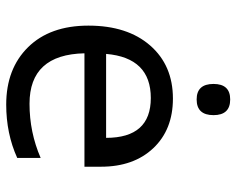

<svg xmlns="http://www.w3.org/2000/svg" viewBox="-94 -684 787 640"><g transform="rotate(90 300.0 -363.5)"><path d="M535.2 -251H157.2Q161.1 -67.9 325.2 -67.9Q420.4 -67.9 505.9 -105V-26.9Q424.8 9.8 328.1 9.8Q208.5 9.8 136.7 -63.2Q64.9 -136.2 64.9 -264.2Q64.9 -394 131.1 -470Q197.3 -545.9 308.1 -545.9Q411.6 -545.9 473.4 -480.5Q535.2 -415 535.2 -306.2ZM159.2 -323.2H439Q439 -472.2 306.2 -472.2Q171.9 -472.2 159.2 -323.2ZM311 -736.8Q363.3 -736.8 363.3 -681.2Q363.3 -625 311 -625Q259.3 -625 259.3 -681.2Q259.3 -736.8 311 -736.8Z"/></g></svg>

Font: Apple Sans Adjectives
Style: Regular
Weight: 400
Monospace: yes
Foundry: Apple Sans Adjectives
Version: Version 0.01